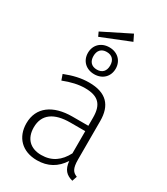

<svg xmlns="http://www.w3.org/2000/svg" viewBox="-222 -1006 972 1115"><g transform="rotate(30 264.5 -448.5)"><path d="M336 -908 152 -816 165 -788 357 -865ZM253 -768C198 -768 160 -731 160 -678C160 -625 198 -588 253 -588C308 -588 346 -625 346 -678C346 -731 308 -768 253 -768ZM253 -737C289 -737 309 -715 309 -678C309 -641 289 -619 253 -619C217 -619 197 -641 197 -678C197 -715 217 -737 253 -737ZM420 -113V-370C420 -475 369 -532 253 -532C200 -532 150 -520 94 -498L107 -461C158 -481 205 -492 249 -492C340 -492 374 -452 374 -367V-312H267C138 -312 55 -253 55 -145C55 -52 115 11 215 11C287 11 342 -20 380 -80C385 -24 410 0 453 11L464 -22C435 -33 420 -51 420 -113ZM221 -28C148 -28 104 -71 104 -146C104 -234 167 -276 274 -276H374V-127C341 -64 293 -28 221 -28Z"/></g></svg>

Font: Fira Sans ExtraLight
Style: Regular
Weight: 200
Designer: bBox Type GmbH & Carrois Corporate GbR & Edenspiekermann AG
Foundry: bBox Type GmbH & Carrois Corporate GbR & Edenspiekermann AG
Version: Version 4.300;PS 004.300;hotconv 1.0.88;makeotf.lib2.5.64775